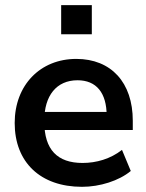

<svg xmlns="http://www.w3.org/2000/svg" viewBox="-20 -719 571 749"><path d="M300 9.8C369.6 9.8 444.1 -13.7 490.2 -52L455.9 -134.3C410.8 -99 355.9 -83.3 302 -83.3C203.9 -83.3 152.9 -135.3 152.9 -243.1V-250C152.9 -345.1 200 -405.9 282.4 -405.9C355.9 -405.9 396.1 -356.9 396.1 -267.6L411.8 -282.4H136.3V-211.8H498V-248C498 -397.1 413.7 -489.2 277.5 -489.2C137.3 -489.2 37.3 -387.3 37.3 -239.2C37.3 -86.3 137.3 9.8 300 9.8ZM218.6 -585.3H338.2V-699H218.6Z"/></svg>

Font: LL Pando Sans
Style: Bold
Weight: 700
Designer: Joshua Smith
Foundry: Joshua Smith
Version: Version 1.000;Glyphs 3.2.1 (3258)